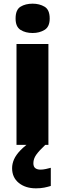

<svg xmlns="http://www.w3.org/2000/svg" viewBox="-20 -790 354 1047"><path d="M244 -550V0H70V-550ZM158 -770Q195 -770 223 -753.5Q251 -737 251 -689Q251 -644 223 -627Q195 -610 158 -610Q119 -610 92 -627Q65 -644 65 -689Q65 -737 92 -753.5Q119 -770 158 -770ZM162 100Q162 119 172.5 127Q183 135 201 135Q214 135 230.5 131.5Q247 128 257 125V224Q241 229 221.5 233Q202 237 176 237Q119 237 82.5 207.5Q46 178 46 127Q46 103 56.5 79Q67 55 91.5 29.5Q116 4 156 -23L227 0Q193 32 177.5 54Q162 76 162 100Z"/></svg>

Font: Noto Sans Oriya ExtraBold
Style: Regular
Weight: 800
Version: Version 2.003